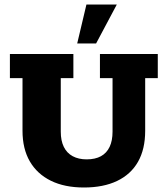

<svg xmlns="http://www.w3.org/2000/svg" viewBox="-20 -823 746 853"><path d="M353 10Q267 10 206 -20Q145 -50 112.5 -106Q80 -162 80 -242V-476H24V-583H306V-476H250V-238Q250 -198 263.5 -170.5Q277 -143 303 -129Q329 -115 365 -115Q403 -115 428.5 -129Q454 -143 467 -170.5Q480 -198 480 -238V-476H424V-583H681V-476H625V-242Q625 -160 593 -104Q561 -48 500 -19Q439 10 353 10ZM323 -630 364 -803H499L407 -630Z"/></svg>

Font: Rokkitt ExtraBold
Style: Regular
Weight: 800
Version: Version 3.103